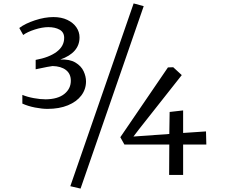

<svg xmlns="http://www.w3.org/2000/svg" viewBox="-20 -938 1333 1125"><path d="M822 -902 452 167 392 153 763 -918ZM248 -356Q319 -357 357 -387.5Q395 -418 395 -465Q395 -506 366 -528Q337 -550 288 -551Q280 -550 257 -546L189 -532V-587Q267 -601 311.5 -634Q356 -667 356 -716Q356 -749 329.5 -764Q303 -779 263 -779Q228 -779 184 -765Q140 -751 116 -733L93 -774Q127 -800 184.5 -819Q242 -838 293 -838Q340 -838 374.5 -821.5Q409 -805 427.5 -778Q446 -751 446 -719Q446 -629 333 -589Q388 -592 422 -571.5Q456 -551 470 -520.5Q484 -490 484 -461Q484 -415 456.5 -378.5Q429 -342 378 -321Q327 -300 258 -300Q226 -300 185 -308Q144 -316 111 -331V-382Q140 -370 178 -363Q216 -356 248 -356ZM995 -544 1045 -498 794 -180 762 -138 972 -153 974 -282 1053 -291V-159L1187 -168L1189 -91H1053V87H971L972 -91H709L685 -134L964 -543Z"/></svg>

Font: Grenzecho Serif
Style: Serif-Regular
Weight: 400
Designer: Dan Reynolds
Foundry: Dan Reynolds
Version: Version 1.001; ttfautohint (v1.1) -l 5 -r 5 -G 72 -x 0 -D la